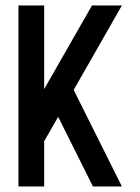

<svg xmlns="http://www.w3.org/2000/svg" viewBox="-20 -676 509 696"><path d="M421.9 -656.2 247.1 -350.1 421.9 0H316.9L190.9 -252.4L140.1 -164.1V0H46.9V-656.2H140.1V-353L313.5 -656.2Z"/></svg>

Font: Lambda
Style: Regular
Weight: 400
Designer: GGBotNet
Version: 0.22